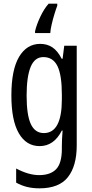

<svg xmlns="http://www.w3.org/2000/svg" viewBox="-20 -786 502 1046"><path d="M199 -547Q237 -547 265.5 -528Q294 -509 316 -466H321L330 -537H398V6Q398 118 350 179Q302 240 195 240Q158 240 127.5 232.5Q97 225 68 209V132Q136 168 193 168Q255 168 286 135.5Q317 103 317 25V9Q317 -8 318 -29.5Q319 -51 321 -75H317Q274 10 196 10Q123 10 82.5 -60Q42 -130 42 -266Q42 -406 84 -476.5Q126 -547 199 -547ZM216 -475Q169 -475 147 -421.5Q125 -368 125 -265Q125 -159 148 -110Q171 -61 219 -61Q317 -61 317 -245V-270Q317 -377 293 -426Q269 -475 216 -475ZM292 -755Q285 -737 276.5 -709Q268 -681 261.5 -653Q255 -625 254 -606H171V-616Q179 -651 199.5 -694.5Q220 -738 245 -766H292Z"/></svg>

Font: Noto Sans Oriya ExtCond
Style: Regular
Weight: 400
Width: 2
Designer: Amélie Bonet and Sol Matas
Foundry: Google LLC
Version: Version 2.006; ttfautohint (v1.8.4.7-5d5b)